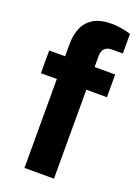

<svg xmlns="http://www.w3.org/2000/svg" viewBox="-141 -791 607 850"><g transform="rotate(20 162.5 -366.0)"><path d="M88 0V-419H13V-526H88V-584Q88 -627 102.5 -660.5Q117 -694 149 -713Q181 -732 234 -732Q249 -732 265.5 -730Q282 -728 297.5 -724.5Q313 -721 324 -717V-625H274Q250 -625 238.5 -613Q227 -601 227 -578V-526H324V-419H227V0Z"/></g></svg>

Font: Archivo SemiBold
Style: Bold
Weight: 700
Version: Version 2.001